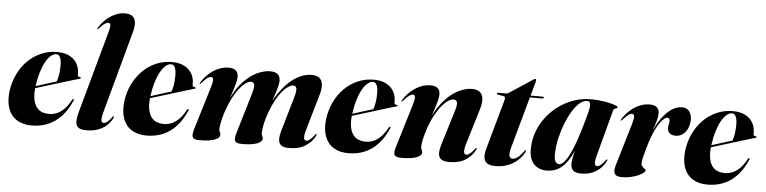

<svg xmlns="http://www.w3.org/2000/svg" viewBox="-45 -955 4736 1187"><g transform="rotate(5 2323.0 -361.0)"><path d="M97 -209.5Q97 -209.5 113.8 -214.8Q130.5 -220 157.5 -228.5Q184.5 -237 214.5 -246.8Q244.5 -256.5 272 -265Q299.5 -273.5 317 -278.5L302.5 -267Q310 -285 315.2 -312Q320.5 -339 320.5 -374.5Q321 -406 312.8 -424.5Q304.5 -443 289 -443Q272 -443 255 -428.8Q238 -414.5 222.8 -387.2Q207.5 -360 195.8 -321Q184 -282 177.5 -233Q167.5 -155.5 191.8 -113.2Q216 -71 275.5 -71Q302.5 -71 326.5 -82Q350.5 -93 371.5 -115Q392.5 -137 410 -170.5Q412 -174 414 -175.2Q416 -176.5 418 -176Q420 -175.5 420.8 -172.8Q421.5 -170 419.5 -166Q395 -109.5 359.8 -70.2Q324.5 -31 278 -10.8Q231.5 9.5 174.5 9.5Q120.5 9.5 83 -13.5Q45.5 -36.5 29 -81.2Q12.5 -126 20 -190.5Q27.5 -246 50.5 -294.5Q73.5 -343 109.8 -379.5Q146 -416 192.8 -436.5Q239.5 -457 292.5 -457Q342 -457 373.2 -439Q404.5 -421 419 -392Q433.5 -363 432 -329.5Q431.5 -323 434.5 -319Q437.5 -315 446.5 -314Q450 -314 451.2 -312.8Q452.5 -311.5 452.5 -310Q452.5 -308.5 451.5 -307Q450.5 -305.5 446.5 -304.5Q438 -302.5 409.5 -294Q381 -285.5 341.8 -273.2Q302.5 -261 260.5 -248.2Q218.5 -235.5 182.2 -224.2Q146 -213 123.5 -206Q101 -199 101 -199Z M748.5 -622 610.5 -115.5Q599 -73 601.8 -59Q604.5 -45 616 -45Q626.5 -45 638 -53.8Q649.5 -62.5 666.5 -84.5Q670.5 -89.5 671.8 -91Q673 -92.5 675 -92Q677.5 -92 677.2 -88.8Q677 -85.5 674 -79Q661.5 -53.5 639.2 -33.5Q617 -13.5 585.8 -2Q554.5 9.5 514 9.5Q480 9.5 464.5 -1.8Q449 -13 448.2 -36.5Q447.5 -60 457 -96.5L598 -607Q607.5 -639 605.2 -651.8Q603 -664.5 592.5 -664.5Q582.5 -664.5 570 -656.5Q557.5 -648.5 537 -625Q534 -622 532.2 -620.8Q530.5 -619.5 528.5 -619.5Q526.5 -620 527 -622.2Q527.5 -624.5 529.5 -627.5Q548 -658.5 574 -682Q600 -705.5 629.8 -718.5Q659.5 -731.5 689.5 -731.5Q718 -731.5 734.5 -720Q751 -708.5 754.8 -684.2Q758.5 -660 748.5 -622Z M809.5 -209.5Q809.5 -209.5 826.2 -214.8Q843 -220 870 -228.5Q897 -237 927 -246.8Q957 -256.5 984.5 -265Q1012 -273.5 1029.5 -278.5L1015 -267Q1022.5 -285 1027.8 -312Q1033 -339 1033 -374.5Q1033.5 -406 1025.2 -424.5Q1017 -443 1001.5 -443Q984.5 -443 967.5 -428.8Q950.5 -414.5 935.2 -387.2Q920 -360 908.2 -321Q896.5 -282 890 -233Q880 -155.5 904.2 -113.2Q928.5 -71 988 -71Q1015 -71 1039 -82Q1063 -93 1084 -115Q1105 -137 1122.5 -170.5Q1124.5 -174 1126.5 -175.2Q1128.5 -176.5 1130.5 -176Q1132.5 -175.5 1133.2 -172.8Q1134 -170 1132 -166Q1107.5 -109.5 1072.2 -70.2Q1037 -31 990.5 -10.8Q944 9.5 887 9.5Q833 9.5 795.5 -13.5Q758 -36.5 741.5 -81.2Q725 -126 732.5 -190.5Q740 -246 763 -294.5Q786 -343 822.2 -379.5Q858.5 -416 905.2 -436.5Q952 -457 1005 -457Q1054.5 -457 1085.8 -439Q1117 -421 1131.5 -392Q1146 -363 1144.5 -329.5Q1144 -323 1147 -319Q1150 -315 1159 -314Q1162.5 -314 1163.8 -312.8Q1165 -311.5 1165 -310Q1165 -308.5 1164 -307Q1163 -305.5 1159 -304.5Q1150.5 -302.5 1122 -294Q1093.5 -285.5 1054.2 -273.2Q1015 -261 973 -248.2Q931 -235.5 894.8 -224.2Q858.5 -213 836 -206Q813.5 -199 813.5 -199Z M1439.5 -52.5 1514 -302.5Q1527 -347 1523 -362.5Q1519 -378 1501.5 -378Q1485.5 -378 1461 -358.2Q1436.5 -338.5 1409.2 -295.5Q1382 -252.5 1357.5 -182.5Q1349 -157 1343.5 -135Q1338 -113 1335.5 -95.8Q1333 -78.5 1333 -68Q1333 -57.5 1337.5 -50.8Q1342 -44 1342 -34.5Q1342 -14.5 1309.2 -2.5Q1276.5 9.5 1216.5 9.5Q1180 9.5 1173.5 -5Q1167 -19.5 1177 -54.5L1259 -325Q1269.5 -358.5 1267.5 -372.2Q1265.5 -386 1254 -386Q1244.5 -386 1231.8 -377.5Q1219 -369 1196.5 -343.5Q1194 -340.5 1192.2 -339.2Q1190.5 -338 1188 -338Q1186.5 -338.5 1187 -340.5Q1187.5 -342.5 1189 -346Q1218.5 -394 1264 -423.5Q1309.5 -453 1357 -453Q1387 -453 1402 -440.2Q1417 -427.5 1417 -402Q1417 -385 1411.8 -364.2Q1406.5 -343.5 1399.5 -322Q1392.5 -300.5 1386 -281Q1379.5 -261.5 1376 -246.5L1372.5 -248Q1408.5 -326.5 1451.2 -371Q1494 -415.5 1536.8 -434.2Q1579.5 -453 1615 -453Q1646 -453 1661.8 -440Q1677.5 -427 1677.5 -398Q1677.5 -385 1673 -366.5Q1668.5 -348 1661.8 -327Q1655 -306 1648 -285.5Q1641 -265 1635 -247.5L1631 -249.5Q1659 -303 1688.5 -341.2Q1718 -379.5 1749.2 -404.5Q1780.5 -429.5 1811.5 -441.2Q1842.5 -453 1873 -453Q1903.5 -453 1920.5 -439.5Q1937.5 -426 1940.2 -399.2Q1943 -372.5 1931.5 -333.5L1868.5 -115.5Q1856 -73 1859.5 -59Q1863 -45 1874 -45Q1884.5 -45 1896 -53.8Q1907.5 -62.5 1924.5 -84.5Q1928.5 -89.5 1929.8 -91Q1931 -92.5 1933 -92Q1935 -92 1935 -88.8Q1935 -85.5 1932 -79Q1912.5 -41 1873 -15.8Q1833.5 9.5 1773 9.5Q1738.5 9.5 1723 -2Q1707.5 -13.5 1706.5 -37Q1705.5 -60.5 1716 -96.5L1776 -302.5Q1789 -347 1785 -362.5Q1781 -378 1763.5 -378Q1747.5 -378 1723 -358.2Q1698.5 -338.5 1671.2 -295.8Q1644 -253 1619.5 -182Q1611 -157.5 1605.8 -135Q1600.5 -112.5 1598.2 -95Q1596 -77.5 1596 -67.5Q1596 -56.5 1600.5 -50Q1605 -43.5 1605 -34Q1605 -14 1572.2 -2Q1539.5 10 1480 10Q1455.5 10 1444.8 3.8Q1434 -2.5 1433.5 -16.2Q1433 -30 1439.5 -52.5Z M2062 -209.5Q2062 -209.5 2078.8 -214.8Q2095.5 -220 2122.5 -228.5Q2149.5 -237 2179.5 -246.8Q2209.5 -256.5 2237 -265Q2264.5 -273.5 2282 -278.5L2267.5 -267Q2275 -285 2280.2 -312Q2285.5 -339 2285.5 -374.5Q2286 -406 2277.8 -424.5Q2269.5 -443 2254 -443Q2237 -443 2220 -428.8Q2203 -414.5 2187.8 -387.2Q2172.5 -360 2160.8 -321Q2149 -282 2142.5 -233Q2132.5 -155.5 2156.8 -113.2Q2181 -71 2240.5 -71Q2267.5 -71 2291.5 -82Q2315.5 -93 2336.5 -115Q2357.5 -137 2375 -170.5Q2377 -174 2379 -175.2Q2381 -176.5 2383 -176Q2385 -175.5 2385.8 -172.8Q2386.5 -170 2384.5 -166Q2360 -109.5 2324.8 -70.2Q2289.5 -31 2243 -10.8Q2196.5 9.5 2139.5 9.5Q2085.5 9.5 2048 -13.5Q2010.5 -36.5 1994 -81.2Q1977.5 -126 1985 -190.5Q1992.5 -246 2015.5 -294.5Q2038.5 -343 2074.8 -379.5Q2111 -416 2157.8 -436.5Q2204.5 -457 2257.5 -457Q2307 -457 2338.2 -439Q2369.5 -421 2384 -392Q2398.5 -363 2397 -329.5Q2396.5 -323 2399.5 -319Q2402.5 -315 2411.5 -314Q2415 -314 2416.2 -312.8Q2417.5 -311.5 2417.5 -310Q2417.5 -308.5 2416.5 -307Q2415.5 -305.5 2411.5 -304.5Q2403 -302.5 2374.5 -294Q2346 -285.5 2306.8 -273.2Q2267.5 -261 2225.5 -248.2Q2183.5 -235.5 2147.2 -224.2Q2111 -213 2088.5 -206Q2066 -199 2066 -199Z M2440.5 -338Q2439 -338.5 2439.5 -340.8Q2440 -343 2441.5 -346Q2471 -394 2516.5 -423.5Q2562 -453 2609.5 -453Q2639.5 -453 2654.5 -440.2Q2669.5 -427.5 2669.5 -402Q2669.5 -385.5 2664.2 -364Q2659 -342.5 2651.8 -320.2Q2644.5 -298 2637.8 -278.5Q2631 -259 2628.5 -247L2625 -248Q2652 -306.5 2683.8 -346Q2715.5 -385.5 2748 -409Q2780.5 -432.5 2811 -442.8Q2841.5 -453 2867 -453Q2899 -453 2916.2 -439Q2933.5 -425 2936.2 -398.2Q2939 -371.5 2927.5 -333.5L2861.5 -115.5Q2849 -73 2852.5 -59Q2856 -45 2867.5 -45Q2877.5 -45 2889 -53.8Q2900.5 -62.5 2917.5 -84.5Q2921.5 -89.5 2922.8 -91Q2924 -92.5 2926 -92Q2928.5 -92 2928.2 -88.8Q2928 -85.5 2925 -79Q2906 -41 2866.5 -15.8Q2827 9.5 2766 9.5Q2732 9.5 2716 -2Q2700 -13.5 2699 -37Q2698 -60.5 2709 -96.5L2772 -302.5Q2786 -347 2781.8 -362.5Q2777.5 -378 2758 -378Q2746 -378 2728.2 -367.2Q2710.5 -356.5 2690.2 -333Q2670 -309.5 2649.2 -272.2Q2628.5 -235 2610 -182.5Q2602 -157 2596.2 -135Q2590.5 -113 2588 -95.8Q2585.5 -78.5 2585.5 -68Q2585.5 -57 2590 -50.5Q2594.5 -44 2594.5 -34.5Q2594.5 -14.5 2561.8 -2.5Q2529 9.5 2469.5 9.5Q2433 9.5 2426 -4.5Q2419 -18.5 2428.5 -50.5L2511 -322.5Q2522 -358 2520 -372Q2518 -386 2506.5 -386Q2497 -386 2484.2 -377.5Q2471.5 -369 2449 -343.5Q2446.5 -340.5 2444.8 -339.2Q2443 -338 2440.5 -338Z M3063 -426.5 3028 -432Q3025 -433 3023.8 -434.8Q3022.5 -436.5 3022.5 -438Q3022.5 -440.5 3024.5 -442Q3026.5 -443.5 3029.5 -443.5H3081Q3085 -443.5 3088 -444.5Q3091 -445.5 3095.5 -448.5L3241.5 -544.5Q3244 -546 3246.8 -547.2Q3249.5 -548.5 3252.5 -548.5Q3255 -548.5 3256.2 -546.8Q3257.5 -545 3257.5 -542Q3257.5 -540.5 3257 -537.8Q3256.5 -535 3255.5 -530.5L3140 -114Q3129 -73.5 3134.5 -59.2Q3140 -45 3154 -45Q3169.5 -45 3186 -57.5Q3202.5 -70 3222 -96.5Q3225.5 -101.5 3227 -103Q3228.5 -104.5 3230.5 -104.5Q3232.5 -104 3232.8 -100.8Q3233 -97.5 3229.5 -91.5Q3218.5 -70 3201.5 -51.8Q3184.5 -33.5 3162 -19.8Q3139.5 -6 3112.2 1.8Q3085 9.5 3054 9.5Q3019.5 9.5 3001.8 -1.5Q2984 -12.5 2981 -36.5Q2978 -60.5 2988.5 -97L3073 -400Q3076.5 -413 3074.2 -419Q3072 -425 3063 -426.5ZM3200.5 -432 3207 -443.5H3307Q3314 -443.5 3314 -438.5Q3314 -435 3311.2 -433.5Q3308.5 -432 3304 -432Z M3673.5 -118.5Q3661.5 -74 3664 -59.5Q3666.5 -45 3678.5 -45Q3688.5 -45 3700 -53.5Q3711.5 -62 3728.5 -84.5Q3732 -89.5 3733.5 -91Q3735 -92.5 3736.5 -92Q3739 -92 3739 -88.5Q3739 -85 3735.5 -79Q3716.5 -40.5 3677.8 -15.5Q3639 9.5 3584 9.5Q3548.5 9.5 3534 -5.2Q3519.5 -20 3519.5 -46.5Q3519.5 -55 3521.5 -68Q3523.5 -81 3527 -97.2Q3530.5 -113.5 3535 -131Q3539.5 -148.5 3544.5 -166L3549.5 -164Q3528 -108 3503 -69.2Q3478 -30.5 3446 -10.5Q3414 9.5 3371 9.5Q3316.5 9.5 3287.2 -26Q3258 -61.5 3262 -128Q3263.5 -178 3281.8 -225.8Q3300 -273.5 3331.8 -314.8Q3363.5 -356 3406 -387Q3448.5 -418 3499.2 -435.8Q3550 -453.5 3606.5 -453.5Q3651 -453.5 3689 -447Q3727 -440.5 3750.2 -432.5Q3773.5 -424.5 3773.5 -419.5Q3773.5 -413.5 3767.8 -411.8Q3762 -410 3756 -407.5Q3750 -405 3748 -398ZM3413.5 -113Q3410.5 -70 3419.2 -53.2Q3428 -36.5 3442 -36.5Q3456 -36.5 3470.2 -50Q3484.5 -63.5 3499.5 -90.5Q3514.5 -117.5 3530 -157.2Q3545.5 -197 3561.5 -249.2Q3577.5 -301.5 3595 -366Q3604 -401 3603 -421Q3602 -441 3582.5 -441Q3559.5 -441 3536 -420.5Q3512.5 -400 3491.5 -365.5Q3470.5 -331 3453.8 -288.2Q3437 -245.5 3426.2 -200.2Q3415.5 -155 3413.5 -113Z M3801 -338Q3800 -338.5 3800 -340.2Q3800 -342 3802 -346Q3821.5 -378 3848.5 -402.2Q3875.5 -426.5 3906.8 -439.8Q3938 -453 3970 -453Q4001 -453 4015.2 -439.8Q4029.5 -426.5 4029.5 -404Q4029.5 -382.5 4023.5 -360.2Q4017.5 -338 4008 -313Q3998.5 -288 3988.5 -258.5Q3978.5 -229 3970.5 -194L3964.5 -196.5Q3983 -256 4006 -303.5Q4029 -351 4055.8 -384.2Q4082.5 -417.5 4111.5 -435.2Q4140.5 -453 4170.5 -453Q4205 -453 4220.2 -426.8Q4235.5 -400.5 4230 -362.5Q4225.5 -334 4213.5 -314.5Q4201.5 -295 4184 -284.8Q4166.5 -274.5 4145.5 -274.5Q4123 -274.5 4109.2 -285.5Q4095.5 -296.5 4095.5 -319Q4095.5 -330.5 4098.2 -341.2Q4101 -352 4101 -361.5Q4101 -371 4097.8 -376Q4094.5 -381 4087 -381Q4073 -381 4053.8 -359.8Q4034.5 -338.5 4014 -296.5Q3993.5 -254.5 3975.5 -192Q3965.5 -156 3958.5 -129.5Q3951.5 -103 3951.5 -87.5Q3951.5 -74 3958.8 -66.5Q3966 -59 3973.2 -54.5Q3980.5 -50 3980.5 -44.5Q3980.5 -36 3960.5 -23Q3940.5 -10 3907 -0.2Q3873.5 9.5 3834.5 9.5Q3811 9.5 3800 0.8Q3789 -8 3788.2 -24Q3787.5 -40 3794 -62L3871.5 -322.5Q3882 -358 3880.2 -372Q3878.5 -386 3867 -386Q3857.5 -386 3844.8 -377.5Q3832 -369 3809.5 -343.5Q3807 -340 3805 -339Q3803 -338 3801 -338Z M4290.5 -209.5Q4290.5 -209.5 4307.2 -214.8Q4324 -220 4351 -228.5Q4378 -237 4408 -246.8Q4438 -256.5 4465.5 -265Q4493 -273.5 4510.5 -278.5L4496 -267Q4503.5 -285 4508.8 -312Q4514 -339 4514 -374.5Q4514.5 -406 4506.2 -424.5Q4498 -443 4482.5 -443Q4465.5 -443 4448.5 -428.8Q4431.5 -414.5 4416.2 -387.2Q4401 -360 4389.2 -321Q4377.5 -282 4371 -233Q4361 -155.5 4385.2 -113.2Q4409.5 -71 4469 -71Q4496 -71 4520 -82Q4544 -93 4565 -115Q4586 -137 4603.5 -170.5Q4605.5 -174 4607.5 -175.2Q4609.5 -176.5 4611.5 -176Q4613.5 -175.5 4614.2 -172.8Q4615 -170 4613 -166Q4588.5 -109.5 4553.2 -70.2Q4518 -31 4471.5 -10.8Q4425 9.5 4368 9.5Q4314 9.5 4276.5 -13.5Q4239 -36.5 4222.5 -81.2Q4206 -126 4213.5 -190.5Q4221 -246 4244 -294.5Q4267 -343 4303.2 -379.5Q4339.5 -416 4386.2 -436.5Q4433 -457 4486 -457Q4535.5 -457 4566.8 -439Q4598 -421 4612.5 -392Q4627 -363 4625.5 -329.5Q4625 -323 4628 -319Q4631 -315 4640 -314Q4643.5 -314 4644.8 -312.8Q4646 -311.5 4646 -310Q4646 -308.5 4645 -307Q4644 -305.5 4640 -304.5Q4631.5 -302.5 4603 -294Q4574.5 -285.5 4535.2 -273.2Q4496 -261 4454 -248.2Q4412 -235.5 4375.8 -224.2Q4339.5 -213 4317 -206Q4294.5 -199 4294.5 -199Z"/></g></svg>

Font: Fraunces 120pt
Style: Bold Italic
Weight: 700
Italic angle: -16°
Version: Version 1.000;[b76b70a41]